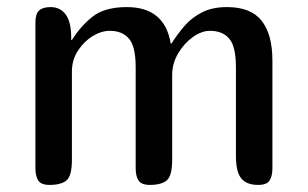

<svg xmlns="http://www.w3.org/2000/svg" viewBox="-20 -522 869 542"><path d="M646 -332Q646 -391 627 -413Q608 -435 573 -435Q549 -435 524.5 -417.5Q500 -400 483 -371.5Q466 -343 466 -310V-71Q466 -26 451 -13Q436 0 403 0Q379 0 371 -12.5Q363 -25 363 -47V-332Q363 -391 344 -413Q325 -435 290 -435Q266 -435 241.5 -420Q217 -405 200 -379Q183 -353 183 -320V-71Q183 -26 168 -13Q153 0 120 0Q96 0 88 -12.5Q80 -25 80 -47V-459Q80 -483 90.5 -492.5Q101 -502 123 -502Q150 -502 165.5 -481Q181 -460 181 -416V-409H183Q208 -449 242 -475.5Q276 -502 338 -502Q445 -502 462 -399H464Q481 -426 501.5 -449.5Q522 -473 551 -487.5Q580 -502 621 -502Q688 -502 718.5 -463.5Q749 -425 749 -351V-47Q749 -25 741 -12.5Q733 0 709 0Q676 0 661 -18.5Q646 -37 646 -82Z"/></svg>

Font: Marmelad
Style: Regular
Weight: 400
Designer: Manvel Shmavonyan
Foundry: Cyreal
Version: Version 1.110; ttfautohint (v1.8.4.7-5d5b)